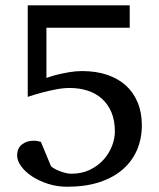

<svg xmlns="http://www.w3.org/2000/svg" viewBox="-20 -691 603 727"><path d="M517.1 -216.8Q517.1 -166 498.8 -123.3Q480.5 -80.6 444.8 -49.6Q409.2 -18.6 356.4 -1.2Q303.7 16.1 234.9 16.1Q195.8 16.1 161.4 4.9Q127 -6.3 101.1 -23.4Q75.2 -40.5 60.1 -61.5Q44.9 -82.5 44.9 -102.1Q44.9 -129.4 62.7 -143.8Q80.6 -158.2 107.9 -158.2Q116.2 -158.2 124 -156.5Q131.8 -154.8 134.8 -153.8L172.9 -62Q178.7 -56.2 188.5 -51Q198.2 -45.9 209 -42Q219.7 -38.1 230.5 -35.6Q241.2 -33.2 250 -33.2Q289.6 -33.2 320.3 -48.1Q351.1 -63 372.1 -86.4Q393.1 -109.9 404.1 -138.2Q415 -166.5 415 -192.9Q415 -234.9 401.9 -265.9Q388.7 -296.9 365.7 -317.4Q342.8 -337.9 311.5 -347.9Q280.3 -357.9 244.1 -357.9Q219.2 -357.9 191.7 -352.5Q164.1 -347.2 140.1 -340.8Q112.3 -333.5 85 -324.2V-670.9H471.2V-585.9H155.8V-396Q156.7 -396 168.5 -400.1Q180.2 -404.3 199.2 -408.9Q218.3 -413.6 242.2 -417.7Q266.1 -421.9 291 -421.9Q343.3 -421.9 385 -408Q426.8 -394 456.1 -367.7Q485.4 -341.3 501.2 -303.2Q517.1 -265.1 517.1 -216.8Z"/></svg>

Font: Charis SIL CyrE
Style: Regular
Weight: 400
Foundry: SIL International
Version: Version 5.000